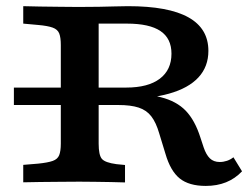

<svg xmlns="http://www.w3.org/2000/svg" viewBox="-20 -591 804 622"><path d="M25 -250.8V-307.3H237.5V-250.8ZM177 -145.2V-445.2Q177 -469.8 171.8 -482.8Q166.6 -495.7 150.8 -501.5Q135 -507.3 103.7 -510.1L55.3 -514.5V-571Q77.7 -570.2 109.6 -569.8Q141.5 -569.4 173.6 -569Q205.7 -568.5 229.9 -568.5H237.9Q272.6 -568.5 300.4 -569Q328.1 -569.4 351.2 -570.2Q374.3 -571 394.5 -571Q525.8 -571 590.4 -534.8Q655.1 -498.7 655.1 -426.2Q655.1 -375 622.8 -340.2Q590.6 -305.3 527.5 -287.6Q464.4 -269.8 370.7 -269.8H245.8V-307.3H388.9Q459.7 -307.3 497.6 -335.9Q535.5 -364.5 535.5 -417.2Q535.5 -466.4 499.9 -490.4Q464.3 -514.5 391 -514.5H299.6V-145.2ZM646.7 11.3Q592.3 11.3 562.2 -12.9Q532.1 -37.1 515.9 -93.1L495.9 -158.5Q485.5 -194.4 470 -214.3Q454.6 -234.2 429.1 -242.5Q403.7 -250.8 363.4 -250.8H249.1V-289.1H367.2Q449.9 -289.1 500.9 -276.1Q551.9 -263.2 581.7 -232.3Q611.4 -201.4 629.1 -145.8L639.7 -113.7Q647.7 -89.9 659.9 -78Q672.1 -66.2 691.9 -66.2Q703.8 -66.2 715.4 -70.1Q727 -74.1 736.2 -81.5L764.1 -36Q741.8 -12.4 712.4 -0.5Q683.1 11.3 646.7 11.3ZM229.9 -2.4Q205.7 -2.4 173.6 -2Q141.5 -1.6 109.6 -1.4Q77.7 -1.2 55.3 -0.4V-56.9L103.7 -60.9Q135 -64.1 150.8 -69.7Q166.6 -75.3 171.8 -88.4Q177 -101.6 177 -125.8V-145.2H299.6V-125.8Q299.6 -88.6 310 -76.4Q320.4 -64.1 357.4 -59.2L385 -56.5V0Q365.1 -0.8 339.1 -1.2Q313 -1.6 287.6 -2Q262.2 -2.4 243.2 -2.4H239.2Z"/></svg>

Font: Playfair 5pt SemiExpanded Light
Style: Regular
Weight: 300
Width: 6
Designer: Claus Eggers Sørensen
Foundry: Claus Eggers Sørensen
Version: Version 2.203